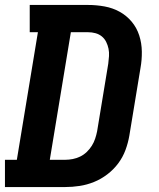

<svg xmlns="http://www.w3.org/2000/svg" viewBox="-21 -755 641 775"><path d="M-1 0V-110H47L132 -625H99V-735H334Q368 -735 401 -729Q434 -723 462 -707.5Q490 -692 510.5 -667.5Q531 -643 541 -612Q551 -581 551.5 -547Q552 -513 546 -480L501 -207Q496 -178 485.5 -149.5Q475 -121 456.5 -96Q438 -71 412.5 -51.5Q387 -32 358.5 -20.5Q330 -9 300.5 -4.5Q271 0 242 0ZM242 -110Q257 -110 272.5 -113Q288 -116 302.5 -123Q317 -130 329 -141.5Q341 -153 349.5 -166.5Q358 -180 363 -195Q368 -210 371 -225L416 -498Q418 -513 419 -528.5Q420 -544 417 -558.5Q414 -573 407.5 -586Q401 -599 390 -608Q379 -617 364.5 -621Q350 -625 334 -625H265L180 -110Z"/></svg>

Font: Iosevka Curly Slab XBdEx
Style: Italic
Weight: 800
Width: 7
Italic angle: -9°
Monospace: yes
Designer: Belleve Invis
Foundry: Belleve Invis
Version: Version 11.1.0; ttfautohint (v1.8.3)